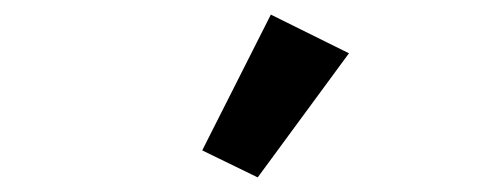

<svg xmlns="http://www.w3.org/2000/svg" viewBox="-20 -818 680 263"><path d="M333 -575 257 -612 351 -798 458 -745Z"/></svg>

Font: Writer SemiBold
Style: Regular
Weight: 600
Monospace: yes
Designer: Mike Abbink, Paul van der Laan, Pieter van Rosmalen
Foundry: Bold Monday
Version: Version 2.001 2020